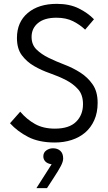

<svg xmlns="http://www.w3.org/2000/svg" viewBox="-20 -730 560 997"><path d="M265 10Q182 10 126 -19Q70 -48 32 -90L85 -150Q119 -110 162 -86Q205 -62 265 -62Q339 -62 375 -97.5Q411 -133 411 -189Q411 -238 385.5 -266.5Q360 -295 322 -314.5Q284 -334 239.5 -349.5Q195 -365 157 -387Q119 -409 93.5 -443Q68 -477 68 -533Q68 -615 124 -662.5Q180 -710 275 -710Q341 -710 388.5 -686.5Q436 -663 468 -630L422 -576Q395 -602 359 -620Q323 -638 273 -638Q211 -638 177.5 -610.5Q144 -583 144 -538Q144 -498 169.5 -473Q195 -448 233 -429.5Q271 -411 315.5 -394Q360 -377 398 -352.5Q436 -328 461.5 -291Q487 -254 487 -196Q487 -145 469.5 -106Q452 -67 422 -41.5Q392 -16 351.5 -3Q311 10 265 10ZM248 123Q227 120 216 109Q205 98 205 82Q205 62 220.5 51Q236 40 255 40Q279 40 293.5 53.5Q308 67 308 93Q308 109 296 132Q284 155 261 190L224 247H169L248 123Z"/></svg>

Font: Tilda Sans
Style: Regular
Weight: 400
Designer: ParaType Ltd
Foundry: ParaType Ltd
Version: Version 1.009